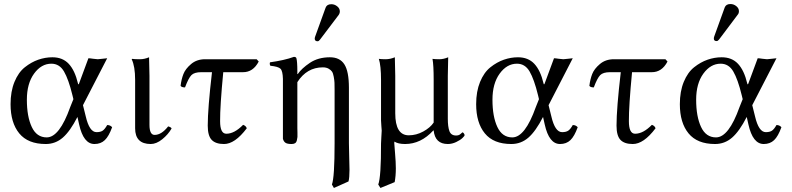

<svg xmlns="http://www.w3.org/2000/svg" viewBox="-20 -702 3914 949"><path d="M390.1 -182.1 403.8 -127Q421.9 -48.8 457 -48.8Q476.1 -48.8 487.1 -55.9Q498 -63 509.8 -84Q524.9 -84 534.2 -73.2Q518.1 -28.3 498 -9.3Q478 9.8 446.8 9.8Q392.6 9.8 371.1 -86.9L362.8 -124Q326.7 -53.2 290.3 -21.7Q253.9 9.8 206.1 9.8Q118.2 9.8 75.2 -42.7Q32.2 -95.2 32.2 -187Q32.2 -250 51.5 -297.1Q70.8 -344.2 102.8 -369.6Q134.8 -395 169.4 -407Q204.1 -418.9 238.8 -418.9Q289.6 -418.9 319.8 -386.5Q350.1 -354 365.2 -290Q367.2 -280.8 370.6 -288.6Q371.1 -289.6 371.6 -291.5L417 -414.1Q423.8 -414.1 439.9 -411.6Q456.1 -409.2 463.1 -409.2Q470.2 -409.2 487.1 -411.6Q503.9 -414.1 509.8 -414.1ZM342.8 -211.9 337.9 -231.9Q318.8 -310.1 296.4 -348.6Q273.9 -387.2 233.9 -387.2Q184.1 -387.2 148.4 -338.1Q112.8 -289.1 112.8 -209Q112.8 -126 137 -74.5Q161.1 -22.9 210.9 -22.9Q273.9 -22.9 327.1 -172.9Z M647.9 -307.1Q647.9 -374 630.9 -409.2L632.8 -411.1Q645 -409.2 671.9 -409.2Q693.8 -409.2 716.8 -418.9Q718.8 -357.9 718.8 -327.1V-85Q718.8 -35.2 744.1 -35.2Q778.3 -35.2 811 -77.1Q813 -76.7 815.4 -76.2Q825.7 -72.8 828.1 -66.9Q811 -37.1 782 -13.7Q752.9 9.8 725.1 9.8Q647.9 9.8 647.9 -67.9Z M993.7 -409.2H1248.5L1258.8 -397.9Q1231 -344.7 1180.7 -345.2H1083.5Q1067.4 -177.2 1067.9 -103Q1067.9 -41 1098.6 -41Q1138.7 -41 1181.6 -85Q1195.8 -80.1 1199.7 -67.9Q1140.6 10.3 1086.9 9.8Q1045.9 9.8 1026.4 -10.5Q1006.8 -30.8 1006.8 -81.1Q1006.8 -165 1027.8 -345.2H974.6Q940.4 -345.2 926 -330.6Q911.6 -315.9 894.5 -270Q877.4 -270 872.6 -277.8Q876.5 -310.1 886.5 -335.9Q896.5 -361.8 924.6 -385.5Q952.6 -409.2 993.7 -409.2Z M1617.7 -681.2Q1633.8 -681.2 1646.7 -670.7Q1659.7 -660.2 1659.7 -646Q1659.7 -636.2 1653.8 -627.9L1561.5 -505.9Q1555.7 -498 1549.8 -498Q1535.6 -498 1535.6 -511.2Q1535.6 -515.1 1537.6 -521L1589.4 -664.1Q1595.7 -681.2 1617.7 -681.2ZM1451.7 -335.9Q1470.7 -363.8 1511.7 -391.4Q1552.7 -418.9 1610.8 -418.9Q1659.7 -418.9 1682.1 -384Q1704.6 -349.1 1704.6 -268.1V5.9Q1704.6 31.7 1706.1 75.9Q1707.5 120.1 1707.5 137.2Q1707.5 176.3 1702.6 194.8L1630.4 227.1L1620.6 210Q1633.8 174.8 1633.8 5.9V-256.8Q1633.8 -280.8 1633.3 -293Q1632.8 -305.2 1629.6 -322.5Q1626.5 -339.8 1621.1 -347.9Q1615.7 -356 1604.2 -362.5Q1592.8 -369.1 1575.7 -369.1Q1496.6 -369.1 1449.7 -295.9V-68.8Q1449.7 -64.9 1450.2 -47.9Q1450.7 -30.8 1450.2 -24.9Q1449.7 -19 1447.3 -8.5Q1444.8 2 1438.2 5.9Q1431.6 9.8 1421.4 9.8Q1399.4 9.8 1390.6 3.4Q1381.8 -2.9 1378.4 -16.1V-68.8V-312Q1377.4 -351.1 1366.5 -362.1Q1355.5 -373 1316.4 -377Q1311.5 -384.8 1314.5 -394Q1385.3 -403.8 1432.6 -420.9Q1442.4 -420.9 1444.8 -415Q1449.7 -399.9 1449.7 -348.1V-335.9Z M2121.6 -57.1Q2060.5 9.8 1982.4 9.8Q1948.2 9.8 1929.7 -2Q1929.7 -2 1929.2 0.5Q1928.7 2.9 1928.7 4.9Q1928.7 9.8 1932.6 54.9Q1936.5 100.1 1936.5 129.9Q1936.5 168 1930.7 198.2L1860.4 227.1L1849.6 210Q1863.8 172.9 1863.3 6.8Q1863.3 -7.3 1865 -27.1Q1866.7 -46.9 1866.7 -56.2Q1866.7 -60.1 1865 -78.6Q1863.3 -97.2 1863.3 -106.9V-307.1Q1863.3 -377 1852.5 -411.1Q1864.7 -409.2 1885.7 -409.2Q1908.7 -409.2 1931.6 -418.9Q1933.6 -357.9 1933.6 -327.1V-142.1Q1933.6 -33.2 2000.5 -33.2Q2037.6 -33.2 2072 -52Q2106.4 -70.8 2123.5 -96.2V-307.1Q2123.5 -380.4 2117.7 -411.1Q2129.9 -409.2 2151.4 -409.2Q2172.4 -409.2 2195.3 -418.9Q2193.4 -357.9 2193.4 -327.1V-115.2Q2193.4 -75.2 2201.4 -53.7Q2209.5 -32.2 2234.4 -32.2Q2248.5 -32.2 2256.6 -40Q2264.6 -47.9 2265.6 -47.9Q2268.6 -47.9 2272.5 -43Q2276.4 -38.1 2276.4 -33.2Q2276.4 -30.3 2265.9 -20Q2255.4 -9.8 2234.9 0Q2214.4 9.8 2193.4 9.8Q2130.4 9.8 2123.5 -57.1Z M2691.4 -182.1 2705.1 -127Q2723.1 -48.8 2758.3 -48.8Q2777.3 -48.8 2788.3 -55.9Q2799.3 -63 2811 -84Q2826.2 -84 2835.4 -73.2Q2819.3 -28.3 2799.3 -9.3Q2779.3 9.8 2748 9.8Q2693.8 9.8 2672.4 -86.9L2664.1 -124Q2627.9 -53.2 2591.6 -21.7Q2555.2 9.8 2507.3 9.8Q2419.4 9.8 2376.5 -42.7Q2333.5 -95.2 2333.5 -187Q2333.5 -250 2352.8 -297.1Q2372.1 -344.2 2404.1 -369.6Q2436 -395 2470.7 -407Q2505.4 -418.9 2540 -418.9Q2590.8 -418.9 2621.1 -386.5Q2651.4 -354 2666.5 -290Q2668.5 -280.8 2671.9 -288.6Q2672.4 -289.6 2672.9 -291.5L2718.3 -414.1Q2725.1 -414.1 2741.2 -411.6Q2757.3 -409.2 2764.4 -409.2Q2771.5 -409.2 2788.3 -411.6Q2805.2 -414.1 2811 -414.1ZM2644 -211.9 2639.2 -231.9Q2620.1 -310.1 2597.7 -348.6Q2575.2 -387.2 2535.2 -387.2Q2485.4 -387.2 2449.7 -338.1Q2414.1 -289.1 2414.1 -209Q2414.1 -126 2438.2 -74.5Q2462.4 -22.9 2512.2 -22.9Q2575.2 -22.9 2628.4 -172.9Z M3014.2 -409.2H3269L3279.3 -397.9Q3251.5 -344.7 3201.2 -345.2H3104Q3087.9 -177.2 3088.4 -103Q3088.4 -41 3119.1 -41Q3159.2 -41 3202.1 -85Q3216.3 -80.1 3220.2 -67.9Q3161.1 10.3 3107.4 9.8Q3066.4 9.8 3046.9 -10.5Q3027.3 -30.8 3027.3 -81.1Q3027.3 -165 3048.3 -345.2H2995.1Q2960.9 -345.2 2946.5 -330.6Q2932.1 -315.9 2915 -270Q2897.9 -270 2893.1 -277.8Q2897 -310.1 2907 -335.9Q2917 -361.8 2945.1 -385.5Q2973.1 -409.2 3014.2 -409.2Z M3590.3 -682.1Q3606.4 -682.1 3619.4 -671.6Q3632.3 -661.1 3632.3 -647Q3632.3 -635.7 3626 -628.9L3534.2 -506.8Q3528.3 -499 3522 -499Q3507.8 -499 3508.3 -512.2Q3508.3 -516.1 3510.3 -522L3562 -665Q3568.4 -682.1 3590.3 -682.1ZM3698.2 -182.1 3711.9 -127Q3730 -48.8 3765.1 -48.8Q3784.2 -48.8 3795.2 -55.9Q3806.2 -63 3817.9 -84Q3833 -84 3842.3 -73.2Q3826.2 -28.3 3806.2 -9.3Q3786.1 9.8 3754.9 9.8Q3700.7 9.8 3679.2 -86.9L3670.9 -124Q3634.8 -53.2 3598.4 -21.7Q3562 9.8 3514.2 9.8Q3426.3 9.8 3383.3 -42.7Q3340.3 -95.2 3340.3 -187Q3340.3 -250 3359.6 -297.1Q3378.9 -344.2 3410.9 -369.6Q3442.9 -395 3477.5 -407Q3512.2 -418.9 3546.9 -418.9Q3597.7 -418.9 3627.9 -386.5Q3658.2 -354 3673.3 -290Q3675.3 -280.8 3678.7 -288.6Q3679.2 -289.6 3679.7 -291.5L3725.1 -414.1Q3731.9 -414.1 3748 -411.6Q3764.2 -409.2 3771.2 -409.2Q3778.3 -409.2 3795.2 -411.6Q3812 -414.1 3817.9 -414.1ZM3650.9 -211.9 3646 -231.9Q3627 -310.1 3604.5 -348.6Q3582 -387.2 3542 -387.2Q3492.2 -387.2 3456.5 -338.1Q3420.9 -289.1 3420.9 -209Q3420.9 -126 3445.1 -74.5Q3469.2 -22.9 3519 -22.9Q3582 -22.9 3635.3 -172.9Z"/></svg>

Font: Linux Libertine Display
Style: Regular
Weight: 400
Designer: Philipp H. Poll
Foundry: Philipp H. Poll
Version: Version 5.0.9